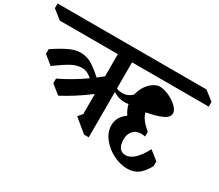

<svg xmlns="http://www.w3.org/2000/svg" viewBox="-227 -1118 1738 1523"><g transform="rotate(30 642.0 -356.5)"><path d="M663 -438H664Q681 -427 720 -427Q768 -427 806 -465Q816 -511 840 -546.5Q864 -582 894.5 -601.5Q925 -621 953 -621Q989 -621 1035.5 -600Q1082 -579 1114.5 -548Q1147 -517 1147 -488Q1147 -451 1096.5 -427.5Q1046 -404 954 -387Q964 -330 1047 -262V-219Q1030 -223 1010 -223Q962 -223 936 -192.5Q910 -162 910 -115Q910 -66 929 -39.5Q948 -13 986 -13Q1027 -13 1067.5 -52.5Q1108 -92 1141 -158L1223 -93V-50Q1189 13 1149 43Q1109 73 1048 73Q986 73 921 40.5Q856 8 813 -47Q770 -102 770 -165Q770 -203 789 -235.5Q808 -268 842 -291Q813 -335 804 -377Q787 -373 763 -373Q716 -373 663 -405V10H620L500 -89L533 -128V-312Q407 -217 288 -155L205 -221V-264Q317 -316 436 -400Q409 -423 388 -432Q367 -441 346 -441Q298 -441 251 -416.5Q204 -392 118 -329L38 -394V-437Q123 -493 175.5 -516.5Q228 -540 269 -540Q313 -540 349 -525.5Q385 -511 441 -465L480 -432Q499 -446 533 -474V-677H1L-82 -743V-786H1282L1366 -720V-677H663Z"/></g></svg>

Font: InknutAntiqua
Style: Medium
Weight: 500
Designer: Claus Eggers Srensen
Foundry: Claus Eggers Srensen
Version: Version 1.000; ttfautohint (v1.2) -l 7 -r 28 -G 50 -x 13 -D 